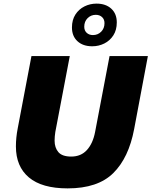

<svg xmlns="http://www.w3.org/2000/svg" viewBox="-20 -1030 838 1062"><path d="M68 -220Q68 -269 78 -320L154 -720H366L286 -300Q284 -287 283 -275.5Q282 -264 282 -252Q282 -213 303 -188.5Q324 -164 374 -164Q428 -164 461 -200.5Q494 -237 506 -300L586 -720H798L722 -316Q692 -157 606.5 -72.5Q521 12 354 12Q212 12 140 -48.5Q68 -109 68 -220ZM490 -774Q439 -774 408.5 -802Q378 -830 378 -878Q378 -920 397 -949.5Q416 -979 447 -994.5Q478 -1010 514 -1010Q565 -1010 595.5 -982Q626 -954 626 -906Q626 -864 607 -834.5Q588 -805 557 -789.5Q526 -774 490 -774ZM494 -836Q521 -836 539.5 -854.5Q558 -873 558 -902Q558 -923 544.5 -935.5Q531 -948 510 -948Q483 -948 464.5 -929.5Q446 -911 446 -882Q446 -861 459.5 -848.5Q473 -836 494 -836Z"/></svg>

Font: Kufam Black
Style: Italic
Weight: 900
Italic angle: -11°
Designer: Artur Schmal
Foundry: Original Type
Version: Version 1.301; ttfautohint (v1.8.3)